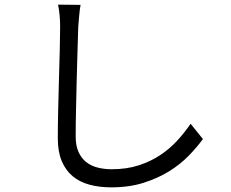

<svg xmlns="http://www.w3.org/2000/svg" viewBox="-20 -763 996 827"><path d="M327 -742Q323 -719 321 -694.5Q319 -670 317 -647Q316 -607 314 -548Q312 -489 310.5 -424Q309 -359 307.5 -293.5Q306 -228 306 -175Q306 -136 318 -109Q330 -82 350.5 -65.5Q371 -49 399.5 -41.5Q428 -34 461 -34Q526 -34 578 -51Q630 -68 671 -95.5Q712 -123 744 -158Q776 -193 801 -230L854 -164Q830 -131 794.5 -94Q759 -57 710.5 -26.5Q662 4 599.5 24Q537 44 459 44Q408 44 365.5 32.5Q323 21 293 -4Q263 -29 246 -69Q229 -109 229 -167Q229 -220 230.5 -287.5Q232 -355 234 -422.5Q236 -490 237.5 -550Q239 -610 239 -647Q239 -701 230 -743Z"/></svg>

Font: Kinto Sans
Style: Regular
Weight: 400
Designer: Authors: Ryoko NISHIZUKA  (kana & ideographs); Paul D. Hunt (Latin, Greek & Cyrillic); Wenlong ZHANG  (bopomofo); Sandol
Foundry: Adobe Systems Incorporated, ookami Inc.
Version: Version 0.001